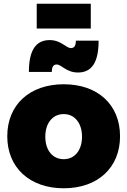

<svg xmlns="http://www.w3.org/2000/svg" viewBox="-20 -1003 683 1030"><path d="M177 -983V-850H467V-983ZM509 -785H387C387 -758 379 -745 360 -745C335 -745 307 -788 247 -788C172 -788 135 -733 135 -617H258C258 -644 266 -657 284 -657C310 -657 336 -614 398 -614C473 -614 509 -669 509 -785ZM322 -551C139 -551 19 -441 19 -272C19 -104 139 7 322 7C505 7 624 -104 624 -272C624 -441 505 -551 322 -551ZM322 -391C381 -391 420 -342 420 -270C420 -197 381 -149 322 -149C262 -149 223 -197 223 -270C223 -342 262 -391 322 -391Z"/></svg>

Font: Montserrat ExtraBold
Style: Regular
Weight: 800
Designer: Julieta Ulanovsky
Foundry: Julieta Ulanovsky
Version: Version 4.000